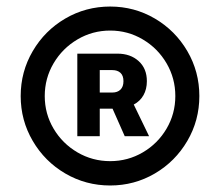

<svg xmlns="http://www.w3.org/2000/svg" viewBox="-20 -737 680 593"><path d="M218.8 -571.3H342.8Q382.8 -571.3 408.2 -548.3Q433.6 -525.4 433.6 -486.3Q433.6 -461.4 423.1 -442.9Q412.6 -424.3 393.1 -414.1L440.4 -316.4H365.2L327.6 -401.4H288.1V-316.4H218.8ZM43.9 -440.4Q43.9 -515.6 81.1 -579.1Q118.2 -642.6 181.6 -679.7Q245.1 -716.8 320.3 -716.8Q395 -716.8 458.3 -679.7Q521.5 -642.6 558.6 -579.1Q595.7 -515.6 595.7 -440.4Q595.7 -365.2 558.6 -301.8Q521.5 -238.3 458.3 -201.2Q395 -164.1 320.3 -164.1Q245.1 -164.1 181.6 -201.2Q118.2 -238.3 81.1 -301.8Q43.9 -365.2 43.9 -440.4ZM521.5 -440.4Q521.5 -495.1 494.4 -541.5Q467.3 -587.9 421.1 -615.2Q375 -642.6 320.3 -642.6Q265.6 -642.6 219.2 -615.2Q172.9 -587.9 145.5 -541.5Q118.2 -495.1 118.2 -440.4Q118.2 -385.7 145.5 -339.6Q172.9 -293.5 219.2 -266.4Q265.6 -239.3 320.3 -239.3Q375 -239.3 421.1 -266.4Q467.3 -293.5 494.4 -339.6Q521.5 -385.7 521.5 -440.4ZM327.1 -451.2Q342.8 -451.2 352.1 -460.2Q361.3 -469.2 361.3 -486.3Q361.3 -503.4 352.1 -512Q342.8 -520.5 327.1 -520.5H288.1V-451.2Z"/></svg>

Font: Pretendard GOV ExtraBold
Style: Regular
Weight: 800
Designer: Base glyphs from Inter by Rasmus Andersson; Hangeul glyphs from Noto Sans CJK(Source Han Sans) by Jang Soo-young and Kan
Foundry: Kil Hyung-jin
Version: Version 1.309